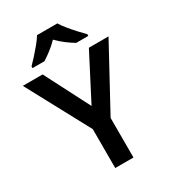

<svg xmlns="http://www.w3.org/2000/svg" viewBox="-221 -1053 1045 1168"><g transform="rotate(-30 301.0 -469.0)"><path d="M301 -399 464 -714H602L365 -278V0H237V-273L0 -714H139ZM372 -938Q385 -916 407.5 -888.5Q430 -861 454 -835Q478 -809 497 -790V-778H412Q385 -794 355 -816.5Q325 -839 299 -866Q273 -839 244.5 -817Q216 -795 189 -778H105V-790Q124 -809 147.5 -835Q171 -861 193.5 -888.5Q216 -916 229 -938Z"/></g></svg>

Font: Noto Sans Ethiopic SemiBold
Style: Regular
Weight: 600
Designer: Monotype Design Team
Foundry: Monotype Imaging Inc.
Version: Version 2.102; ttfautohint (v1.8.4.7-5d5b)